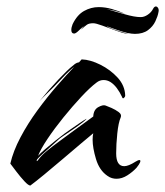

<svg xmlns="http://www.w3.org/2000/svg" viewBox="-20 -558 512 595"><path d="M74 17Q68 17 55.5 3.5Q43 -10 30.5 -26.5Q18 -43 12 -51Q21 -90 43.5 -132.5Q66 -175 96 -216Q126 -257 156.5 -292Q187 -327 210 -351Q193 -338 174 -317.5Q155 -297 148 -290Q136 -278 124 -266.5Q112 -255 102 -244Q132 -281 161.5 -312Q191 -343 204 -353Q207 -356 212.5 -360Q218 -364 225 -365L233 -374Q260 -373 291 -357.5Q322 -342 344.5 -317.5Q367 -293 368 -262Q368 -258 364 -254.5Q360 -251 358 -258Q351 -273 342 -285Q333 -297 322 -304Q312 -310 301 -310Q289 -310 279 -302Q259 -287 231.5 -257.5Q204 -228 176.5 -194Q149 -160 127.5 -128Q106 -96 98 -75Q104 -82 119 -95Q134 -108 151 -121.5Q168 -135 180 -144Q184 -147 197 -156Q210 -165 224.5 -175Q239 -185 248 -190Q248 -188 236.5 -179Q225 -170 209 -159Q193 -148 179.5 -139Q166 -130 163 -127Q152 -117 137.5 -104Q123 -91 111 -80Q99 -69 95 -64Q93 -60 94 -59Q95 -58 98 -62Q107 -75 125 -90Q143 -105 164.5 -120.5Q186 -136 203 -149Q223 -164 239.5 -175.5Q256 -187 269 -197Q270 -218 284.5 -226Q299 -234 307 -231Q313 -229 325.5 -223.5Q338 -218 348 -210.5Q358 -203 354 -194Q347 -178 343.5 -144.5Q340 -111 340 -83Q340 -43 365 -43Q378 -43 400 -57Q408 -62 412 -62Q415 -62 415 -59Q415 -55 410 -47.5Q405 -40 403 -38Q391 -25 374.5 -14.5Q358 -4 341 -4Q334 -4 327 -6Q320 -8 313 -13Q288 -30 277.5 -65Q267 -100 267 -125Q267 -131 267.5 -136Q268 -141 269 -145Q258 -136 232.5 -114.5Q207 -93 176 -66.5Q145 -40 117 -17Q89 6 74 17ZM398 -453Q389 -453 374 -456Q373 -456 359.5 -460Q346 -464 331 -469.5Q316 -475 310 -477Q315 -473 333.5 -466.5Q352 -460 367 -456Q376 -454 378.5 -453.5Q381 -453 371 -454Q361 -455 339.5 -463Q318 -471 297.5 -478.5Q277 -486 269 -486Q256 -486 249.5 -481.5Q243 -477 231 -466Q233 -468 235.5 -472Q238 -476 244 -480Q237 -476 226 -465Q215 -454 210 -454Q201 -454 201 -465Q201 -473 205 -483Q219 -512 240.5 -524Q262 -536 286 -536Q306 -536 327 -530Q348 -524 368 -515Q346 -522 336 -524.5Q326 -527 310 -530Q335 -523 366 -514Q397 -505 416 -505Q427 -505 438 -512.5Q449 -520 454 -530Q458 -538 463 -538Q467 -538 470 -533Q473 -528 471 -520Q469 -508 461.5 -492Q454 -476 438.5 -464.5Q423 -453 398 -453Z"/></svg>

Font: Smooch
Style: Regular
Weight: 400
Designer: Robert E. Leuschke
Foundry: Robert E. Leuschke
Version: Version 1.010; ttfautohint (v1.8.3)